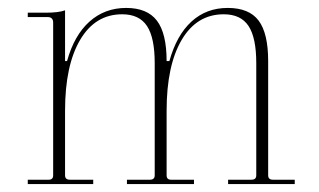

<svg xmlns="http://www.w3.org/2000/svg" viewBox="-20 -464 803 484"><path d="M50 0V-11H103Q114 -11 114 -22V-407Q114 -421 100 -421H50V-432H95Q128 -432 144 -438V-310H149Q167 -375 205.5 -409.5Q244 -444 298 -444Q351 -444 375.5 -412Q400 -380 400 -310H407Q425 -375 462.5 -409.5Q500 -444 554 -444Q608 -444 632 -412Q656 -380 656 -310V-22Q656 -11 668 -11H723V0H555V-11H614Q626 -11 626 -22V-305Q626 -369 606.5 -398.5Q587 -428 544 -428Q476 -428 438 -363.5Q400 -299 400 -185V-22Q400 -11 411 -11H469V0H300V-11H358Q370 -11 370 -22V-305Q370 -369 350.5 -398.5Q331 -428 288 -428Q220 -428 182 -363.5Q144 -299 144 -185V-22Q144 -11 156 -11H215V0Z"/></svg>

Font: Arapey Thin-Display
Style: Regular
Weight: 100
Designer: Eduardo Rodriguez Tunni
Foundry: Eduardo Rodriguez Tunni
Version: Version 4.000